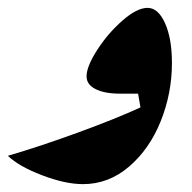

<svg xmlns="http://www.w3.org/2000/svg" viewBox="-45 -453 487 488"><path d="M166 15Q121 15 62 -7.5Q3 -30 -25 -57Q54 -80 151.5 -115.5Q249 -151 312 -180L306 -215H259Q221 -215 198 -226.5Q175 -238 175 -259Q175 -284 202 -326Q229 -368 266 -400.5Q303 -433 330 -433Q357 -433 374.5 -394Q392 -355 392 -293Q392 -216 363.5 -145Q335 -74 283 -29.5Q231 15 166 15Z"/></svg>

Font: Rakkas
Style: Regular
Weight: 400
Designer: Zeynep Akay
Foundry: Zeynep Akay
Version: Version 2.000